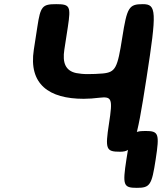

<svg xmlns="http://www.w3.org/2000/svg" viewBox="-20 -731 780 925"><path d="M402 -374C381 -374 363 -376 347 -379C296 -390 280 -428 290 -492L307 -602C322 -701 317 -711 251 -711C184 -711 175 -701 160 -602L143 -492C117 -325 216 -255 383 -255C408 -255 433 -257 457 -260C519 -267 524 -258 505 -135C486 -12 491 0 558 0C624 0 636 -33 686 -356C736 -678 734 -711 668 -711C601 -711 592 -696 569 -550C546 -403 537 -383 475 -377C452 -375 427 -374 402 -374ZM730 37C749 -87 745 -100 681 -100C616 -100 608 -87 589 37C570 161 574 174 639 174C703 174 711 161 730 37Z"/></svg>

Font: Asimov Print
Style: AIt
Weight: 500
Designer: Google
Version: Version 2.000980: 2014